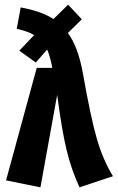

<svg xmlns="http://www.w3.org/2000/svg" viewBox="-20 -790 506 826"><path d="M466 -32 322 16Q287 -60 266.5 -144.5Q246 -229 226 -382L154 16L6 -14L138 -498H205Q196 -546 183 -577L134 -521L63 -572L127 -639Q101 -655 52 -666L69 -758Q158 -742 210 -708L273 -770L332 -707L272 -648Q315 -591 336 -478Q370 -285 396.5 -193.5Q423 -102 466 -32Z"/></svg>

Font: Fira Sans Extra Condensed
Style: Bold
Weight: 700
Width: 1
Designer: Carrois Corporate & Edenspiekermann AG
Foundry: Carrois Corporate GbR & Edenspiekermann AG
Version: Version 4.203